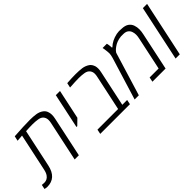

<svg xmlns="http://www.w3.org/2000/svg" viewBox="34 -1348 2057 2057"><g transform="rotate(-45 1062.0 -319.5)"><path d="M4.9 1Q-8.8 1 -32.2 -4.9L-21.5 -55.7Q-5.9 -53.2 13.7 -53.2Q59.6 -53.2 85.9 -90.8Q103 -114.3 111.3 -154.8L202.1 -579.6Q183.6 -578.1 165.8 -576.9Q147.9 -575.7 129.4 -574.2L141.6 -629.4Q214.8 -634.3 274.7 -637Q334.5 -639.6 380.9 -639.6Q430.2 -639.6 471.7 -633.3Q513.2 -627 543.5 -605Q566.9 -587.9 576.9 -563.2Q586.9 -538.6 586.9 -510.7Q586.9 -485.8 580.6 -456.5L483.4 0H419.9L517.1 -456.1Q521.5 -477.1 521.5 -495.6Q521.5 -512.7 517.1 -525.4Q512.7 -538.1 505.4 -548.3Q487.3 -573.2 447.3 -579.6Q407.2 -585.9 367.7 -585.9Q346.7 -585.9 321.3 -585.2Q295.9 -584.5 266.1 -582.5L174.8 -154.8Q142.1 1 4.9 1Z M679.7 -232.4 764.2 -629.9H827.6L756.3 -295.4L691.9 -232.4Z M807.6 0 818.4 -53.2H1131.3L1217.3 -456.1Q1222.2 -477.1 1222.2 -495.6Q1222.2 -512.7 1217.5 -525.9Q1212.9 -539.1 1205.1 -548.8Q1187 -573.2 1147.7 -579.6Q1108.4 -585.9 1067.9 -585.9Q1045.4 -585.9 1012 -584.5Q978.5 -583 933.6 -580.1H930.2L941.9 -634.3Q979.5 -637.2 1011.5 -638.4Q1043.5 -639.6 1069.3 -639.6Q1127.9 -639.6 1168.9 -633.8Q1210 -627.9 1244.1 -605Q1258.8 -594.7 1267.8 -580.6Q1276.9 -566.4 1282.7 -549.3Q1287.6 -531.7 1287.6 -510.3Q1287.6 -486.3 1280.8 -456.5L1194.8 -53.2H1268.1L1257.3 0Z M1328.6 0 1476.6 -481.9Q1481.4 -496.6 1484.4 -514.4Q1487.3 -532.2 1487.3 -542Q1487.3 -553.2 1485.1 -573.2Q1482.9 -593.3 1480.2 -611.1Q1477.5 -628.9 1476.1 -632.8H1540.5Q1543.5 -619.6 1545.7 -607.7Q1547.9 -595.7 1548.3 -585.4Q1549.8 -573.7 1549.8 -564.5H1556.2Q1606.9 -614.3 1690.4 -632.3Q1728.5 -639.6 1764.6 -634.8Q1818.4 -633.3 1846.7 -612.5Q1875 -591.8 1885.7 -560.5Q1896.5 -529.3 1896.5 -496.6Q1896.5 -463.4 1887.7 -425.3L1797.4 0H1598.1L1608.9 -53.2H1745.1L1824.2 -425.3Q1831.1 -454.6 1831.1 -480Q1831.1 -503.9 1823 -527.3Q1814.9 -550.8 1794.9 -565.9Q1774.9 -581.1 1739.7 -581.5Q1702.1 -584.5 1668.7 -576.2Q1635.3 -567.9 1613.8 -555.7Q1567.9 -528.8 1550.3 -503.9L1543 -493.7L1392.1 0Z M1949.2 0 2083 -629.9H2147L2012.7 0Z"/></g></svg>

Font: Open Sans Light
Style: Italic
Weight: 300
Italic angle: -12°
Designer: Monotype Design Team
Foundry: Monotype Imaging Inc.
Version: Version 3.003; ttfautohint (v1.8.4)